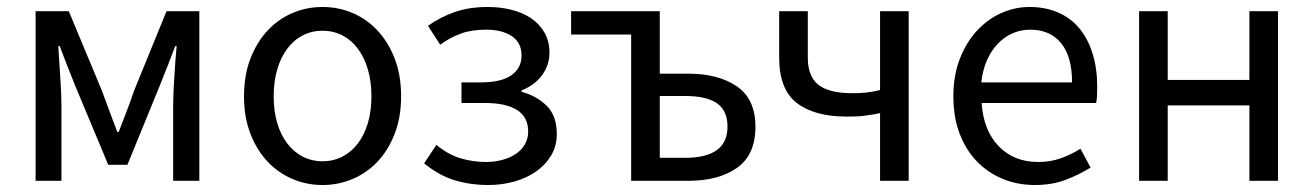

<svg xmlns="http://www.w3.org/2000/svg" viewBox="-20 -518 3763 550"><path d="M82 0V-486H177L272 -258Q283 -228 294 -198.5Q305 -169 316 -140H320Q331 -169 342.5 -198.5Q354 -228 364 -258L457 -486H551V0H476V-218Q476 -234 477 -255.5Q478 -277 479.5 -299.5Q481 -322 482.5 -344.5Q484 -367 486 -386H482Q471 -357 459.5 -327.5Q448 -298 437 -271L345 -46H290L196 -271Q185 -298 173.5 -327.5Q162 -357 151 -386H147Q148 -367 149.5 -344.5Q151 -322 152.5 -299.5Q154 -277 155 -255.5Q156 -234 156 -218V0Z M904 12Q859 12 818.5 -5Q778 -22 747 -54.5Q716 -87 697.5 -134.5Q679 -182 679 -242Q679 -303 697.5 -350.5Q716 -398 747 -431Q778 -464 818.5 -481Q859 -498 904 -498Q949 -498 989.5 -481Q1030 -464 1061 -431Q1092 -398 1110.5 -350.5Q1129 -303 1129 -242Q1129 -182 1110.5 -134.5Q1092 -87 1061 -54.5Q1030 -22 989.5 -5Q949 12 904 12ZM904 -56Q935 -56 961 -69.5Q987 -83 1005.5 -107.5Q1024 -132 1034 -166Q1044 -200 1044 -242Q1044 -284 1034 -318.5Q1024 -353 1005.5 -378Q987 -403 961 -416.5Q935 -430 904 -430Q873 -430 847 -416.5Q821 -403 802.5 -378Q784 -353 774 -318.5Q764 -284 764 -242Q764 -200 774 -166Q784 -132 802.5 -107.5Q821 -83 847 -69.5Q873 -56 904 -56Z M1379 12Q1328 12 1283 -1.5Q1238 -15 1195 -50L1230 -103Q1264 -75 1299.5 -64.5Q1335 -54 1372 -54Q1397 -54 1419 -60Q1441 -66 1457.5 -77Q1474 -88 1483.5 -104.5Q1493 -121 1493 -141Q1493 -183 1461 -203Q1429 -223 1369 -223H1302V-282H1357Q1416 -282 1445 -302.5Q1474 -323 1474 -359Q1474 -396 1446 -414.5Q1418 -433 1373 -433Q1331 -433 1300.5 -422Q1270 -411 1241 -390L1206 -444Q1241 -469 1282.5 -483.5Q1324 -498 1377 -498Q1413 -498 1445 -490Q1477 -482 1501 -466Q1525 -450 1539.5 -425Q1554 -400 1554 -367Q1554 -332 1533 -303Q1512 -274 1474 -259V-255Q1516 -244 1545.5 -215.5Q1575 -187 1575 -134Q1575 -100 1559 -73Q1543 -46 1516 -27Q1489 -8 1453.5 2Q1418 12 1379 12Z M1788 0V-419H1616V-486H1870V-307H1951Q2038 -307 2091 -270.5Q2144 -234 2144 -155Q2144 -74 2091 -37Q2038 0 1951 0ZM1870 -66H1943Q2064 -66 2064 -155Q2064 -201 2034 -222Q2004 -243 1943 -243H1870Z M2501 0V-194Q2488 -191 2477.5 -189.5Q2467 -188 2456.5 -186.5Q2446 -185 2434 -184.5Q2422 -184 2406 -184Q2313 -184 2262.5 -223Q2212 -262 2212 -353V-486H2294V-353Q2294 -299 2324.5 -275Q2355 -251 2422 -251Q2444 -251 2462 -253Q2480 -255 2501 -260V-486H2583V0Z M2944 12Q2895 12 2852.5 -5.5Q2810 -23 2778.5 -55.5Q2747 -88 2729 -135Q2711 -182 2711 -242Q2711 -302 2729.5 -349.5Q2748 -397 2778.5 -430Q2809 -463 2848 -480.5Q2887 -498 2929 -498Q2975 -498 3011.5 -482Q3048 -466 3072.5 -436Q3097 -406 3110 -364Q3123 -322 3123 -270Q3123 -257 3122.5 -244.5Q3122 -232 3120 -223H2792Q2797 -145 2840.5 -99.5Q2884 -54 2954 -54Q2989 -54 3018.5 -64.5Q3048 -75 3075 -92L3104 -38Q3072 -18 3033 -3Q2994 12 2944 12ZM2791 -282H3051Q3051 -356 3019.5 -394.5Q2988 -433 2931 -433Q2905 -433 2881.5 -423Q2858 -413 2839 -393.5Q2820 -374 2807.5 -346Q2795 -318 2791 -282Z M3243 0V-486H3325V-289H3559V-486H3641V0H3559V-216H3325V0Z"/></svg>

Font: SourceSansPro
Style: Book
Weight: 400
Designer: Paul D. Hunt
Foundry: Adobe Systems Incorporated
Version: Version 2.021;PS 2.000;hotconv 1.0.86;makeotf.lib2.5.63406